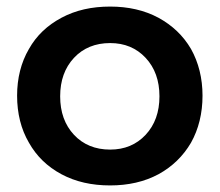

<svg xmlns="http://www.w3.org/2000/svg" viewBox="-20 -559 668 584"><path d="M462 -505C419 -528 370 -539 315 -539C259 -539 210 -528 167 -505C124 -482 91 -451 68 -410C44 -369 32 -321 32 -268C32 -214 44 -166 68 -125C91 -84 124 -52 167 -29C210 -6 259 5 315 5C370 5 419 -6 462 -29C504 -52 537 -84 561 -125C584 -166 596 -214 596 -268C596 -321 584 -369 561 -410C537 -451 504 -482 462 -505ZM205 -383C233 -413 270 -428 315 -428C359 -428 395 -413 423 -383C451 -353 465 -314 465 -266C465 -218 451 -179 423 -149C395 -119 359 -104 315 -104C270 -104 233 -119 205 -149C177 -179 163 -218 163 -266C163 -314 177 -353 205 -383Z"/></svg>

Font: Argentum Sans Medium
Style: Regular
Weight: 500
Designer: Julieta Ulanovsky
Foundry: Julieta Ulanovsky
Version: Version 5.001;January 29, 2019;FontCreator 11.5.0.2425 64-bi